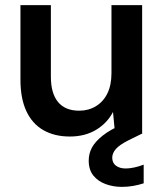

<svg xmlns="http://www.w3.org/2000/svg" viewBox="-20 -522 643 751"><path d="M253 12Q193 12 149.5 -13Q106 -38 83 -87.5Q60 -137 60 -210V-502H179V-222Q179 -157 207 -123Q235 -89 290 -89Q326 -89 355 -106.5Q384 -124 400 -156.5Q416 -189 416 -236V-502H536V0H430L422 -84Q399 -40 355.5 -14Q312 12 253 12ZM457 209Q423 209 393 198Q363 187 345 164.5Q327 142 327 106Q327 79 339.5 55.5Q352 32 381.5 8.5Q411 -15 462 -37L510 -57L537 0L484 26Q448 44 433.5 60.5Q419 77 419 95Q419 115 433.5 126Q448 137 472 137Q487 137 505.5 133Q524 129 542 122V195Q524 201 502 205Q480 209 457 209Z"/></svg>

Font: DM Sans 16pt SemiBold
Style: Regular
Weight: 600
Version: Version 4.004;gftools[0.9.30]